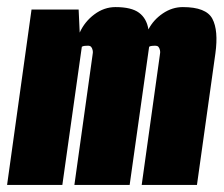

<svg xmlns="http://www.w3.org/2000/svg" viewBox="-29 -522 631 542"><path d="M-9 0 60 -495H193L196 -430Q210 -461 237.5 -481.5Q265 -502 297 -502Q342 -502 363.5 -486Q385 -470 390 -439Q404 -466 430.5 -484Q457 -502 487 -502Q553 -502 570.5 -469Q588 -436 579 -371L527 0H371L422 -365Q424 -374 422.5 -380.5Q421 -387 418 -390Q415 -393 409 -393Q405 -393 400 -392.5Q395 -392 392 -390L337 0H181L232 -365Q234 -374 232.5 -380.5Q231 -387 228 -390Q225 -393 219 -393Q215 -393 210 -392.5Q205 -392 202 -390L147 0Z"/></svg>

Font: Alumni Sans Thin Black
Style: Italic
Weight: 900
Italic angle: -8°
Version: Version 1.016